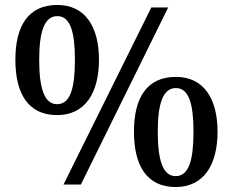

<svg xmlns="http://www.w3.org/2000/svg" viewBox="-20 -744 939 774"><path d="M210 -280C323 -280 379 -369 379 -503C379 -637 323 -724 211 -724C92 -724 42 -637 42 -503C42 -369 92 -280 210 -280ZM236 0H306L658 -714H590ZM210 -324C158 -324 138 -390 138 -503C138 -614 158 -679 211 -679C264 -679 282 -614 282 -503C282 -390 264 -324 210 -324ZM688 10C801 10 857 -79 857 -213C857 -347 801 -434 689 -434C570 -434 520 -347 520 -213C520 -79 570 10 688 10ZM688 -34C636 -34 616 -100 616 -213C616 -324 636 -389 689 -389C742 -389 760 -324 760 -213C760 -100 742 -34 688 -34Z"/></svg>

Font: Noto Serif Myanmar Medium
Style: Regular
Weight: 500
Designer: Ben Mitchell and the Monotype Design Team
Foundry: Monotype Imaging Inc.
Version: Version 2.106